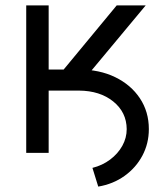

<svg xmlns="http://www.w3.org/2000/svg" viewBox="-20 -566 622 711"><path d="M136.7 -230.5V-308.6H272.5Q348.1 -308.6 406.5 -280.3Q464.8 -252 498 -202.1Q531.2 -152.3 531.2 -87.9Q531.2 -34.7 507.3 10.3Q483.4 55.2 441.2 85.4Q398.9 115.7 343.8 125L322.3 55.7Q359.4 46.4 387.9 24.9Q416.5 3.4 432.9 -25.9Q449.2 -55.2 449.2 -87.9Q448.7 -150.4 399.4 -190.2Q350.1 -230 272.5 -230.5ZM77.1 0V-545.9H160.2V-308.6H215.8L412.1 -545.9H519.5L256.8 -230.5H160.2V0Z"/></svg>

Font: Inter V
Style: 
Weight: 400
Designer: Rasmus Andersson
Foundry: rsms
Version: Version 4.000;git-a3f224843